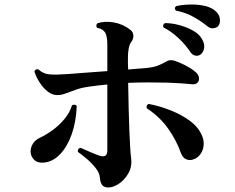

<svg xmlns="http://www.w3.org/2000/svg" viewBox="-20 -823 1040 848"><path d="M459 5Q440 5 431.5 -5.5Q423 -16 421 -39Q420 -58 403.5 -79.5Q387 -101 365 -120Q343 -139 324 -152Q322 -168 336 -170Q359 -160 382 -150Q405 -140 421 -135Q454 -125 454 -158V-450Q406 -445 371.5 -440Q337 -435 316 -427Q287 -417 269 -410Q251 -403 232 -403Q211 -403 191 -418.5Q171 -434 155.5 -458Q140 -482 132 -507Q137 -521 150 -516Q171 -497 198.5 -494.5Q226 -492 281 -496Q313 -499 359 -502Q405 -505 454 -509V-629Q454 -671 439 -686Q428 -697 409 -700Q405 -705 405.5 -710.5Q406 -716 410 -720Q442 -731 482.5 -724Q523 -717 556 -691Q568 -682 569 -666.5Q570 -651 560 -638Q545 -619 545 -567Q545 -554 545 -541Q545 -528 546 -516Q568 -518 587 -519.5Q606 -521 620 -522Q655 -525 675 -532.5Q695 -540 714 -551Q729 -561 750 -555Q770 -549 796.5 -535.5Q823 -522 840 -508Q856 -496 858.5 -481.5Q861 -467 852.5 -458Q844 -449 827 -451Q808 -453 780 -455Q752 -457 719 -458Q679 -459 634 -459Q589 -459 546 -457Q548 -330 551.5 -242Q555 -154 559 -125Q564 -87 547 -57.5Q530 -28 505 -11.5Q480 5 459 5ZM834 -119Q818 -113 802.5 -119.5Q787 -126 779 -147Q760 -202 723 -254.5Q686 -307 628 -345Q626 -352 629 -357.5Q632 -363 637 -364Q688 -354 735 -335Q782 -316 817 -290.5Q852 -265 867 -235Q882 -207 879.5 -182Q877 -157 864 -140.5Q851 -124 834 -119ZM174 -105Q146 -102 130.5 -117.5Q115 -133 115 -156Q116 -174 126 -189.5Q136 -205 155 -214Q183 -227 212 -248Q241 -269 264.5 -297Q288 -325 298 -358Q313 -365 319 -354Q316 -283 296 -228Q276 -173 244 -140.5Q212 -108 174 -105ZM864 -581Q854 -575 842 -577.5Q830 -580 821 -593Q799 -626 768 -655Q737 -684 702 -702Q699 -708 701.5 -713.5Q704 -719 709 -721Q738 -721 770.5 -712.5Q803 -704 830.5 -689Q858 -674 870 -654Q885 -631 881.5 -610.5Q878 -590 864 -581ZM896 -707Q865 -732 830.5 -750.5Q796 -769 757 -776Q747 -787 758 -796Q784 -802 816 -803Q848 -804 877.5 -798.5Q907 -793 926 -779Q948 -763 951 -741Q954 -719 943 -707Q934 -699 921 -698Q908 -697 896 -707Z"/></svg>

Font: Zen Old Mincho Black
Style: Regular
Weight: 900
Designer: Yoshimichi Ohira
Foundry: Positype
Version: Version 1.001